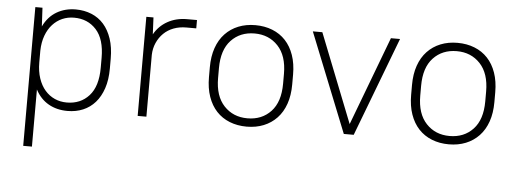

<svg xmlns="http://www.w3.org/2000/svg" viewBox="-48 -635 2595 965"><g transform="rotate(5 1250.0 -153.0)"><path d="M301 6Q247 6 205.5 -17.5Q164 -41 139 -88V200H95V-500H131L136 -406Q160 -456 202.5 -481Q245 -506 299 -506Q342 -506 378.5 -491Q415 -476 440.5 -447Q466 -418 480.5 -375Q495 -332 495 -275V-225Q495 -168 480.5 -125Q466 -82 440.5 -53Q415 -24 379.5 -9Q344 6 301 6ZM294 -36Q363 -36 406 -83.5Q449 -131 449 -225V-275Q449 -369 406 -416.5Q363 -464 294 -464Q262 -464 234.5 -452Q207 -440 186 -417Q165 -394 152.5 -360.5Q140 -327 139 -284V-225Q139 -180 151 -144.5Q163 -109 184 -85Q205 -61 233 -48.5Q261 -36 294 -36Z M655 -500H691L695 -415Q719 -458 762 -482Q805 -506 860 -506H910V-464H860Q825 -464 796 -453Q767 -442 746 -421.5Q725 -401 712.5 -373Q700 -345 699 -312V0H655Z M1205 6Q1158 6 1119 -9.5Q1080 -25 1052.5 -54.5Q1025 -84 1010 -127Q995 -170 995 -225V-275Q995 -330 1010 -373Q1025 -416 1053 -445.5Q1081 -475 1119.5 -490.5Q1158 -506 1205 -506Q1252 -506 1291 -490.5Q1330 -475 1357.5 -445.5Q1385 -416 1400 -373Q1415 -330 1415 -275V-225Q1415 -170 1400 -127Q1385 -84 1357 -54.5Q1329 -25 1290.5 -9.5Q1252 6 1205 6ZM1205 -36Q1278 -36 1323.5 -84.5Q1369 -133 1369 -225V-275Q1369 -366 1323 -415Q1277 -464 1205 -464Q1132 -464 1086.5 -415.5Q1041 -367 1041 -275V-225Q1041 -134 1087 -85Q1133 -36 1205 -36Z M1495 -500H1543L1720 -52L1889 -500H1935L1745 0H1695Z M2225 6Q2178 6 2139 -9.5Q2100 -25 2072.5 -54.5Q2045 -84 2030 -127Q2015 -170 2015 -225V-275Q2015 -330 2030 -373Q2045 -416 2073 -445.5Q2101 -475 2139.5 -490.5Q2178 -506 2225 -506Q2272 -506 2311 -490.5Q2350 -475 2377.5 -445.5Q2405 -416 2420 -373Q2435 -330 2435 -275V-225Q2435 -170 2420 -127Q2405 -84 2377 -54.5Q2349 -25 2310.5 -9.5Q2272 6 2225 6ZM2225 -36Q2298 -36 2343.5 -84.5Q2389 -133 2389 -225V-275Q2389 -366 2343 -415Q2297 -464 2225 -464Q2152 -464 2106.5 -415.5Q2061 -367 2061 -275V-225Q2061 -134 2107 -85Q2153 -36 2225 -36Z"/></g></svg>

Font: Retni Sans Light
Style: Regular
Weight: 300
Designer: Vitaly Kuzmin
Foundry: ParaType Ltd.
Version: Version 1.00;March 2, 2019;FontCreator 11.5.0.2425 64-bit; t